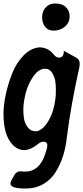

<svg xmlns="http://www.w3.org/2000/svg" viewBox="-28 -850 478 1103"><path d="M279 -674Q248 -674 231 -696Q214 -718 214 -750Q214 -786 235 -808Q256 -830 289 -830Q329 -830 350.5 -809Q372 -788 372 -758Q372 -719 344.5 -696.5Q317 -674 279 -674ZM428 -465Q378 -238 356 -61Q350 -4 334.5 45Q319 94 292 138Q265 182 220.5 207.5Q176 233 119 233Q33 233 32 206V205Q32 196 38 185L55 155Q67 134 89 134Q96 134 100 135Q105 136 115 136Q199 136 232 34L242 1Q244 -13 244 -15Q244 -36 221 -36Q207 -36 192 -24Q153 8 119 12H109Q77 12 46 -16H47Q-8 -71 -8 -196Q-8 -246 5 -306.5Q18 -367 41.5 -427Q65 -487 106 -530Q147 -573 197 -578Q250 -578 283 -534Q296 -519 311 -519Q336 -519 339 -551Q339 -558 338 -559L341 -557Q353 -550 377 -537Q401 -524 413 -517Q430 -507 430 -481Q430 -475 428 -465ZM177 -96H181Q217 -101 249 -153.5Q281 -206 290 -281V-280Q293 -297 293 -335Q293 -361 289.5 -384.5Q286 -408 271.5 -431.5Q257 -455 233 -455H227Q190 -452 160.5 -407Q131 -362 118.5 -310.5Q106 -259 106 -218Q106 -190 110.5 -165Q115 -140 132 -118Q149 -96 177 -96Z"/></svg>

Font: Bangerz Fix
Style: Regular
Weight: 400
Designer: vernon adams
Foundry: Vernon Adams
Version: Version 2.10;December 28, 2023;FontCreator 13.0.0.2683 64-bi